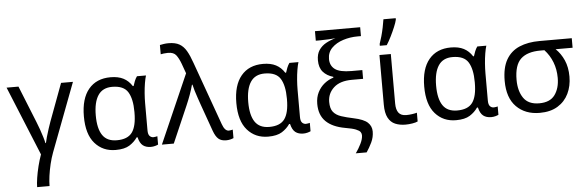

<svg xmlns="http://www.w3.org/2000/svg" viewBox="-59 -1014 4473 1464"><g transform="rotate(-5 2177.5 -282.5)"><path d="M513 -536 315 -13Q300 27 289 73Q278 119 272 162.5Q266 206 266 240H171Q171 212 177.5 170Q184 128 195.5 81.5Q207 35 222 -6L5 -536H96L209 -255Q220 -229 231 -197Q242 -165 251 -136Q260 -107 263 -89H267Q270 -105 278.5 -135Q287 -165 297.5 -197Q308 -229 316 -251L422 -536Z M793 10Q695 10 634 -59.5Q573 -129 573 -266Q573 -402 633 -474Q693 -546 801 -546Q860 -546 899.5 -525.5Q939 -505 965 -464H971Q976 -481 984 -501Q992 -521 1003 -536H1072Q1065 -514 1059 -478Q1053 -442 1050 -402Q1047 -362 1047 -326V-118Q1047 -87 1059 -74.5Q1071 -62 1088 -62Q1096 -62 1105 -64Q1114 -66 1118 -67V-3Q1111 1 1095 5.5Q1079 10 1062 10Q1025 10 1001.5 -8Q978 -26 967 -72H960Q937 -38 899 -14Q861 10 793 10ZM808 -63Q891 -63 925.5 -110.5Q960 -158 960 -261V-267Q960 -367 927.5 -419.5Q895 -472 807 -472Q734 -472 699 -419Q664 -366 664 -265Q664 -165 698.5 -114Q733 -63 808 -63Z M1147 0 1378 -526 1351 -601Q1335 -644 1316 -668.5Q1297 -693 1254 -693Q1236 -693 1222.5 -691Q1209 -689 1198 -687V-758Q1212 -761 1229 -763.5Q1246 -766 1264 -766Q1316 -766 1347.5 -748Q1379 -730 1400.5 -693Q1422 -656 1442 -598L1615 -116Q1634 -62 1665 -62Q1673 -62 1681.5 -64Q1690 -66 1695 -67V-2Q1684 3 1669.5 6.5Q1655 10 1638 10Q1601 10 1579.5 -8.5Q1558 -27 1542 -71L1469 -276Q1461 -300 1450.5 -329.5Q1440 -359 1431.5 -387.5Q1423 -416 1419 -435H1415Q1406 -400 1391.5 -360Q1377 -320 1360 -281L1238 0Z M1960 10Q1862 10 1801 -59.5Q1740 -129 1740 -266Q1740 -402 1800 -474Q1860 -546 1968 -546Q2027 -546 2066.5 -525.5Q2106 -505 2132 -464H2138Q2143 -481 2151 -501Q2159 -521 2170 -536H2239Q2232 -514 2226 -478Q2220 -442 2217 -402Q2214 -362 2214 -326V-118Q2214 -87 2226 -74.5Q2238 -62 2255 -62Q2263 -62 2272 -64Q2281 -66 2285 -67V-3Q2278 1 2262 5.5Q2246 10 2229 10Q2192 10 2168.5 -8Q2145 -26 2134 -72H2127Q2104 -38 2066 -14Q2028 10 1960 10ZM1975 -63Q2058 -63 2092.5 -110.5Q2127 -158 2127 -261V-267Q2127 -367 2094.5 -419.5Q2062 -472 1974 -472Q1901 -472 1866 -419Q1831 -366 1831 -265Q1831 -165 1865.5 -114Q1900 -63 1975 -63Z M2354 -206Q2354 -256 2373.5 -294.5Q2393 -333 2425 -358.5Q2457 -384 2494 -395V-401Q2445 -415 2416.5 -447.5Q2388 -480 2388 -537Q2388 -584 2408.5 -614.5Q2429 -645 2462.5 -663.5Q2496 -682 2536 -693Q2517 -691 2483 -689Q2449 -687 2415 -687H2385V-760H2731V-692H2705Q2648 -692 2594.5 -675Q2541 -658 2507 -624Q2473 -590 2473 -539Q2473 -488 2510 -460.5Q2547 -433 2636 -433H2719V-366H2633Q2542 -366 2494 -322Q2446 -278 2446 -213Q2446 -162 2467 -136Q2488 -110 2527.5 -97Q2567 -84 2620 -73Q2697 -57 2727 -29Q2757 -1 2757 40Q2757 84 2738 123.5Q2719 163 2697 195H2614Q2637 163 2655 126.5Q2673 90 2673 62Q2673 48 2665 36.5Q2657 25 2631 14.5Q2605 4 2551 -5Q2454 -22 2404 -71Q2354 -120 2354 -206Z M2946 -536V-158Q2946 -110 2964.5 -86Q2983 -62 3023 -62Q3045 -62 3068.5 -65.5Q3092 -69 3105 -73V-6Q3091 1 3064 5.5Q3037 10 3011 10Q2967 10 2932.5 -4.5Q2898 -19 2878.5 -55.5Q2859 -92 2859 -157V-536ZM2868 -606V-620Q2877 -645 2886 -677.5Q2895 -710 2902 -744Q2909 -778 2913 -805H3007V-794Q3002 -772 2988 -738.5Q2974 -705 2956.5 -669.5Q2939 -634 2921 -606Z M3398 10Q3300 10 3239 -59.5Q3178 -129 3178 -266Q3178 -402 3238 -474Q3298 -546 3406 -546Q3465 -546 3504.5 -525.5Q3544 -505 3570 -464H3576Q3581 -481 3589 -501Q3597 -521 3608 -536H3677Q3670 -514 3664 -478Q3658 -442 3655 -402Q3652 -362 3652 -326V-118Q3652 -87 3664 -74.5Q3676 -62 3693 -62Q3701 -62 3710 -64Q3719 -66 3723 -67V-3Q3716 1 3700 5.5Q3684 10 3667 10Q3630 10 3606.5 -8Q3583 -26 3572 -72H3565Q3542 -38 3504 -14Q3466 10 3398 10ZM3413 -63Q3496 -63 3530.5 -110.5Q3565 -158 3565 -261V-267Q3565 -367 3532.5 -419.5Q3500 -472 3412 -472Q3339 -472 3304 -419Q3269 -366 3269 -265Q3269 -165 3303.5 -114Q3338 -63 3413 -63Z M4288 -246Q4288 -174 4260 -116Q4232 -58 4176.5 -24Q4121 10 4039 10Q3928 10 3860.5 -58Q3793 -126 3793 -256Q3793 -357 3828.5 -418.5Q3864 -480 3929.5 -508Q3995 -536 4084 -536H4331V-463H4201Q4240 -426 4264 -372Q4288 -318 4288 -246ZM3884 -256Q3884 -171 3921 -117Q3958 -63 4041 -63Q4124 -63 4161 -114Q4198 -165 4198 -244Q4198 -309 4176.5 -364.5Q4155 -420 4115 -463H4084Q3984 -463 3934 -416Q3884 -369 3884 -256Z"/></g></svg>

Font: Noto IKEA Latin
Style: Regular
Weight: 400
Designer: Monotype Design Team
Foundry: Monotype Imaging Inc.
Version: Version 1.0